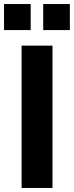

<svg xmlns="http://www.w3.org/2000/svg" viewBox="-35 -931 366 951"><path d="M72 0V-705H225V0ZM179 -782V-911H311V-782ZM-15 -782V-911H117V-782Z"/></svg>

Font: Nunito Sans 10pt SemiCondensed ExtraBold
Style: Regular
Weight: 800
Width: 4
Designer: Vernon Adams
Foundry: Vernon Adams
Version: Version 3.101;gftools[0.9.27]